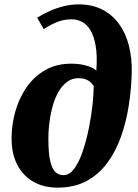

<svg xmlns="http://www.w3.org/2000/svg" viewBox="-20 -851 634 879"><path d="M243.5 8Q180 8 132.8 -19Q85.5 -46 59.2 -96.5Q33 -147 33 -217.5Q33 -279.5 50 -340.2Q67 -401 101 -450.5Q135 -500 186.5 -529.8Q238 -559.5 306.5 -559.5Q345.5 -559.5 377.2 -550Q409 -540.5 421 -527.5Q426 -595.5 418 -641Q410 -686.5 393.8 -713Q377.5 -739.5 355.5 -751Q333.5 -762.5 309 -762.5Q274.5 -762.5 245.8 -751.8Q217 -741 180 -718L150 -770Q179 -788 210.5 -801.8Q242 -815.5 274.8 -823.2Q307.5 -831 339.5 -831Q402 -831 448.2 -807.2Q494.5 -783.5 525.2 -741Q556 -698.5 570.5 -640.8Q585 -583 583 -515Q581 -440.5 569.2 -366Q557.5 -291.5 533.5 -224.2Q509.5 -157 470.8 -104.8Q432 -52.5 376 -22.2Q320 8 243.5 8ZM270.5 -49Q298.5 -49 320.8 -80Q343 -111 359.5 -160.5Q376 -210 387.2 -266Q398.5 -322 403.8 -373.5Q409 -425 409 -458Q398 -473 386.8 -480.5Q375.5 -488 363.8 -490.5Q352 -493 338 -493Q310.5 -493 288.5 -477.2Q266.5 -461.5 250 -434.2Q233.5 -407 223 -371.5Q212.5 -336 207 -296.2Q201.5 -256.5 201.5 -216Q201.5 -149.5 210 -113.2Q218.5 -77 234.2 -63Q250 -49 270.5 -49Z"/></svg>

Font: Merriweather 28pt Black
Style: Italic
Weight: 900
Italic angle: -7.8°
Version: Version 2.101